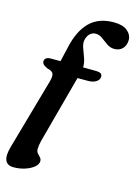

<svg xmlns="http://www.w3.org/2000/svg" viewBox="-143 -787 750 1053"><g transform="rotate(15 232.0 -261.0)"><path d="M50.5 -408.5Q50.5 -419.5 59.2 -426.8Q68 -434 85.5 -434H141L161.5 -522Q182.5 -615.5 232.8 -665.5Q283 -715.5 369 -715.5Q421 -715.5 446.8 -693.8Q472.5 -672 472.5 -643Q472.5 -612.5 455 -593.8Q437.5 -575 408.5 -575Q384.5 -575 365 -588.8Q345.5 -602.5 327.5 -616Q309.5 -629.5 290 -629.5Q269.5 -629.5 256.2 -616.2Q243 -603 238 -581.5Q233.5 -561.5 242.2 -536.8Q251 -512 260.8 -485.5Q270.5 -459 269.5 -433L342 -432.5Q359.5 -432.5 369 -427.5Q378.5 -422.5 378.5 -409Q378.5 -392 361 -380.2Q343.5 -368.5 315.5 -368.5H255L151.5 16Q144.5 44 144.5 63.5Q144.5 78 152.2 87Q160 96 168 104.2Q176 112.5 176 125Q176 143 156.8 159Q137.5 175 107 185Q76.5 195 43 195Q-30.5 195 -1 91L113.5 -312.5Q122 -343 115.8 -357Q109.5 -371 81.5 -377Q62.5 -386 56.5 -393.2Q50.5 -400.5 50.5 -408.5Z"/></g></svg>

Font: Fraunces 9pt SemiBold
Style: Italic
Weight: 600
Italic angle: -16°
Version: Version 1.000;[b76b70a41]